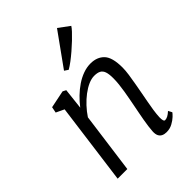

<svg xmlns="http://www.w3.org/2000/svg" viewBox="-242 -958 1083 1083"><g transform="rotate(-45 299.0 -416.5)"><path d="M190 -432.5Q210.5 -459.5 235.8 -484Q261 -508.5 289.2 -527.5Q317.5 -546.5 347.2 -557.2Q377 -568 407 -568Q458.5 -568 488.8 -536.5Q519 -505 519 -424Q519 -400 514.5 -369Q510 -338 504.2 -306Q498.5 -274 493.5 -247Q489 -222 483.2 -192.2Q477.5 -162.5 473 -132.8Q468.5 -103 467.5 -78.5Q467 -62 469.8 -53Q472.5 -44 479 -44Q489 -44 500.8 -50Q512.5 -56 527 -69.5L539 -47Q536 -41.5 521.5 -27.5Q507 -13.5 485.2 -1.8Q463.5 10 437 10Q420 10 407.8 4Q395.5 -2 389.2 -14.8Q383 -27.5 384 -48.5Q385 -65.5 387.8 -87Q390.5 -108.5 394.8 -132Q399 -155.5 403.5 -178.8Q408 -202 412 -222.5Q416 -244 420.8 -268.5Q425.5 -293 429.8 -319Q434 -345 436.8 -370.2Q439.5 -395.5 439.5 -418Q439.5 -451.5 433 -470Q426.5 -488.5 412 -496.2Q397.5 -504 372.5 -504Q350.5 -504 325 -492.8Q299.5 -481.5 273.8 -462Q248 -442.5 224.2 -417Q200.5 -391.5 182 -363.5L133 0H56L121 -488L72.5 -511L79.5 -546.5L184.5 -568L204 -558ZM272.5 -644.5 415 -843 480.5 -794.5Q475 -785 459.8 -768.5Q444.5 -752 423.5 -732Q402.5 -712 379.2 -692Q356 -672 334 -655.5Q312 -639 295 -629.5Z"/></g></svg>

Font: Merriweather 7pt Light
Style: Italic
Weight: 300
Italic angle: -7.8°
Designer: Eben Sorkin
Foundry: Eben Sorkin
Version: Version 2.200;gftools[0.9.31]